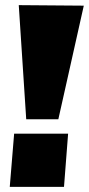

<svg xmlns="http://www.w3.org/2000/svg" viewBox="-20 -727 346 747"><path d="M53 -707 306 -705 207 -263H82ZM245 -207 229 0H18L35 -207Z"/></svg>

Font: Nunito Sans Heavy Heavy
Style: Italic
Weight: 400
Italic angle: -4.541°
Designer: Vernon Adams
Foundry: Vernon Adams
Version: Version 2.002